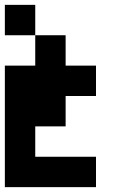

<svg xmlns="http://www.w3.org/2000/svg" viewBox="-20 -645 540 790"><path d="M125 -625V-500H0V-625ZM250 -500V-375H375V-250H250V-125H125V0H375V125H0V-375H125V-500Z"/></svg>

Font: Bytesized
Style: Regular
Weight: 400
Monospace: yes
Designer: baltdev
Version: Version 1.000